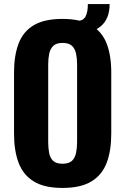

<svg xmlns="http://www.w3.org/2000/svg" viewBox="-20 -913 616 944"><path d="M287 11Q198 11 146 -21Q94 -53 71.5 -112.5Q49 -172 49 -255V-557Q49 -640 71.5 -699Q94 -758 146 -789Q198 -820 287 -820Q377 -820 429.5 -788.5Q482 -757 504.5 -698.5Q527 -640 527 -557V-255Q527 -172 504.5 -112.5Q482 -53 429.5 -21Q377 11 287 11ZM287 -108Q319 -108 334 -122.5Q349 -137 354 -161.5Q359 -186 359 -214V-597Q359 -625 354 -649Q349 -673 334 -687.5Q319 -702 287 -702Q257 -702 242 -687.5Q227 -673 222 -649Q217 -625 217 -597V-214Q217 -186 221.5 -161.5Q226 -137 241 -122.5Q256 -108 287 -108ZM338 -747V-810H358Q388 -810 400 -831Q412 -852 412 -893H519Q519 -820 475 -783.5Q431 -747 358 -747Z"/></svg>

Font: Oswald SemiBold
Style: Regular
Weight: 600
Designer: Vernon Adams
Foundry: Vernon Adams
Version: Version 4.100; ttfautohint (v1.8.1.43-b0c9)